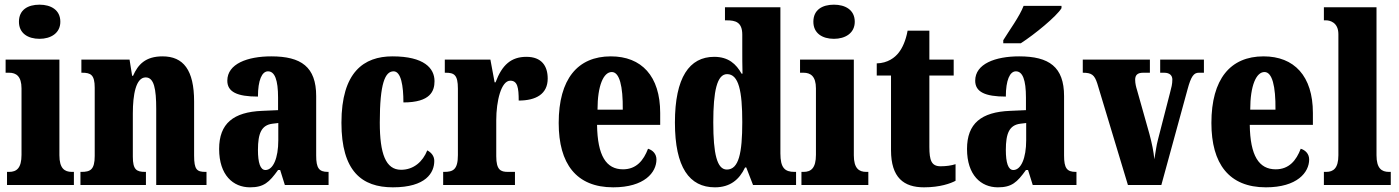

<svg xmlns="http://www.w3.org/2000/svg" viewBox="-20 -791 5984 821"><path d="M149 -625C197 -625 238 -649 238 -698C238 -749 197 -771 149 -771C99 -771 61 -749 61 -698C61 -649 99 -625 149 -625ZM10 0H296V-56H287C256 -56 234 -71 234 -127V-536H4V-480H19C49 -480 72 -465 72 -413V-129C72 -72 51 -56 19 -56H10Z M324 0H604V-56H601C564 -56 548 -65 548 -121V-306C548 -386 561 -460 603 -460C639 -460 648 -410 648 -325V0H863V-56H859C822 -56 810 -65 810 -126V-357C810 -492 764 -550 675 -550C602 -550 570 -515 549 -467H545L534 -536H328V-480H332C368 -480 385 -471 385 -416V-124C385 -65 366 -56 328 -56H324Z M1049 10C1108 10 1131 -11 1169 -64H1178L1198 0H1385V-56H1382C1344 -56 1332 -72 1332 -126V-380C1332 -505 1268 -550 1140 -550C1038 -550 952 -518 952 -446C952 -398 994 -378 1083 -378C1083 -448 1100 -486 1126 -486C1155 -486 1169 -449 1169 -374V-320L1101 -317C978 -312 917 -263 917 -154C917 -42 977 10 1049 10ZM1115 -64C1093 -64 1083 -95 1083 -150C1083 -221 1098 -256 1145 -262L1170 -265V-191C1170 -115 1148 -64 1115 -64Z M1660 10C1802 10 1837 -53 1837 -103C1837 -124 1824 -139 1807 -148C1788 -100 1749 -65 1695 -65C1629 -65 1604 -134 1604 -267C1604 -436 1627 -486 1663 -486C1695 -486 1705 -424 1705 -353C1821 -353 1838 -402 1838 -444C1838 -499 1794 -550 1658 -550C1536 -550 1440 -483 1440 -266C1440 -59 1527 10 1660 10Z M1875 0H2182V-56H2152C2121 -56 2102 -64 2102 -123V-277C2102 -359 2123 -446 2162 -446C2193 -446 2198 -416 2198 -361C2272 -361 2322 -389 2322 -455C2322 -509 2296 -548 2231 -548C2166 -548 2127 -514 2099 -439H2095L2077 -536H1882V-480H1886C1922 -480 1938 -471 1938 -412V-128C1938 -65 1917 -56 1879 -56H1875Z M2602 10C2736 10 2787 -54 2787 -109C2787 -133 2771 -149 2751 -155C2732 -105 2701 -67 2644 -67C2572 -67 2535 -125 2533 -257H2803V-308C2803 -466 2723 -550 2592 -550C2450 -550 2369 -453 2369 -265C2369 -91 2444 10 2602 10ZM2643 -322H2535C2535 -426 2561 -483 2596 -483C2629 -483 2644 -423 2643 -322Z M3037 10C3101 10 3141 -22 3166 -75H3171L3200 0H3384V-56H3377C3336 -56 3317 -73 3317 -135V-760H3080V-704H3088C3124 -704 3154 -697 3154 -643V-588C3154 -549 3154 -506 3155 -476H3151C3128 -517 3095 -548 3034 -548C2928 -548 2866 -460 2866 -267C2866 -75 2928 10 3037 10ZM3088 -66C3046 -66 3030 -133 3030 -268C3030 -401 3046 -474 3089 -474C3139 -474 3154 -401 3154 -269C3154 -136 3139 -66 3088 -66Z M3546 -625C3594 -625 3635 -649 3635 -698C3635 -749 3594 -771 3546 -771C3496 -771 3458 -749 3458 -698C3458 -649 3496 -625 3546 -625ZM3407 0H3693V-56H3684C3653 -56 3631 -71 3631 -127V-536H3401V-480H3416C3446 -480 3469 -465 3469 -413V-129C3469 -72 3448 -56 3416 -56H3407Z M3931 10C4000 10 4046 -7 4066 -18V-89C4048 -83 4025 -80 4002 -80C3963 -80 3954 -105 3954 -163V-468H4058V-536H3954V-660H3861C3853 -616 3838 -585 3823 -566C3807 -545 3776 -521 3729 -520V-468H3790V-149C3790 -31 3845 10 3931 10Z M4270 -619V-606H4345C4404 -644 4498 -721 4519 -756V-766H4357C4340 -721 4295 -660 4270 -619ZM4247 10C4306 10 4329 -11 4367 -64H4376L4396 0H4583V-56H4580C4542 -56 4530 -72 4530 -126V-380C4530 -505 4466 -550 4338 -550C4236 -550 4150 -518 4150 -446C4150 -398 4192 -378 4281 -378C4281 -448 4298 -486 4324 -486C4353 -486 4367 -449 4367 -374V-320L4299 -317C4176 -312 4115 -263 4115 -154C4115 -42 4175 10 4247 10ZM4313 -64C4291 -64 4281 -95 4281 -150C4281 -221 4296 -256 4343 -262L4368 -265V-191C4368 -115 4346 -64 4313 -64Z M4672 -434 4803 0H4946L5058 -409C5073 -465 5085 -480 5106 -480H5128V-536H4941V-480H4958C4983 -480 4993 -467 4993 -451C4993 -431 4989 -417 4983 -394L4932 -196C4924 -167 4921 -136 4916 -110C4913 -142 4906 -177 4895 -218L4842 -406C4838 -419 4834 -434 4834 -450C4834 -469 4843 -480 4868 -480H4897V-536H4610V-480C4648 -480 4660 -471 4672 -434Z M5393 10C5527 10 5578 -54 5578 -109C5578 -133 5562 -149 5542 -155C5523 -105 5492 -67 5435 -67C5363 -67 5326 -125 5324 -257H5594V-308C5594 -466 5514 -550 5383 -550C5241 -550 5160 -453 5160 -265C5160 -91 5235 10 5393 10ZM5434 -322H5326C5326 -426 5352 -483 5387 -483C5420 -483 5435 -423 5434 -322Z M5641 0H5927V-56H5919C5888 -56 5866 -71 5866 -127V-760H5641V-704H5651C5664 -704 5703 -697 5703 -645V-127C5703 -71 5681 -56 5651 -56H5641Z"/></svg>

Font: Noto Serif Hebrew ExtraCondensed Black
Style: Regular
Weight: 900
Width: 2
Designer: Monotype Design Team
Foundry: Monotype Imaging Inc.
Version: Version 2.004